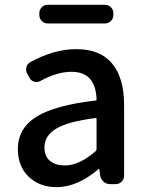

<svg xmlns="http://www.w3.org/2000/svg" viewBox="-20 -770 614 803"><path d="M216.8 12.7Q145.5 12.7 100.1 -30.8Q54.7 -74.2 54.7 -146.5Q54.7 -233.4 132.3 -281.7Q210 -330.1 379.9 -349.6Q383.8 -349.6 383.8 -354.5Q379.9 -469.7 279.3 -469.7Q218.8 -469.7 149.4 -431.6Q137.7 -424.8 124 -428.2Q110.4 -431.6 103.5 -444.3L93.8 -461.9Q86.9 -474.6 90.3 -488.8Q93.8 -502.9 106.4 -509.8Q205.1 -564.5 298.8 -564.5Q399.4 -564.5 449.2 -503.9Q499 -443.4 499 -331.1V-35.2Q499 -20.5 488.8 -10.3Q478.5 0 463.9 0H439.5Q424.8 0 413.6 -9.8Q402.3 -19.5 399.4 -34.2L395.5 -61.5Q394.5 -63.5 393.1 -63.5Q391.6 -63.5 390.6 -61.5Q302.7 12.7 216.8 12.7ZM252 -78.1Q312.5 -78.1 380.9 -138.7Q383.8 -141.6 383.8 -146.5V-272.5Q383.8 -277.3 379.9 -276.4Q263.7 -261.7 214.8 -231.9Q166 -202.1 166 -154.3Q166 -115.2 189.5 -96.7Q212.9 -78.1 252 -78.1ZM179.7 -671.9Q165 -671.9 154.8 -682.1Q144.5 -692.4 144.5 -707V-714.8Q144.5 -729.5 154.8 -739.7Q165 -750 179.7 -750H418.9Q433.6 -750 443.8 -739.7Q454.1 -729.5 454.1 -714.8V-707Q454.1 -692.4 443.8 -682.1Q433.6 -671.9 418.9 -671.9Z"/></svg>

Font: Gen Jyuu GothicL Medium
Style: Regular
Weight: 500
Designer: [Source Han Sans]
Ryoko NISHIZUKA  (kana & ideographs); Paul D. Hunt (Latin, Greek & Cyrillic); Wenlong ZHANG  (bopomofo
Version: Version 1.002.20150607